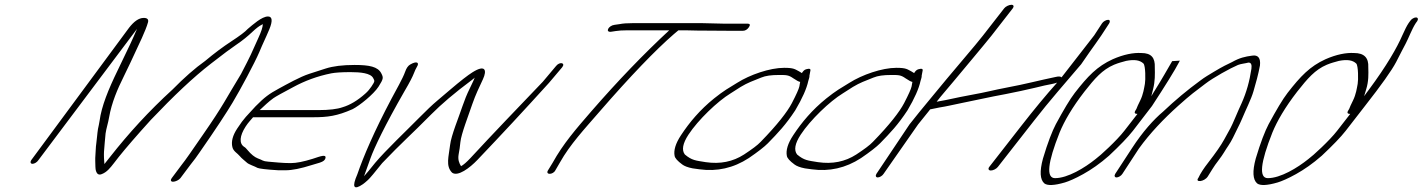

<svg xmlns="http://www.w3.org/2000/svg" viewBox="-20 -737 5957 804"><path d="M735.4 9 741.4 1 778.1 -48C791.9 -65 804.5 -82 815.9 -99C884.2 -197 929.8 -267 953.7 -307C987.3 -363 1045.7 -472 1065.9 -519C1081.1 -556 1091.4 -575 1108.1 -615C1122.4 -650 1120.2 -668 1102.2 -668C1076.2 -668 1038 -633 1017.6 -616C1006.7 -604 984.1 -587 948.9 -564C913.7 -541 877.4 -514 839.3 -482C795.7 -451 750.5 -411 702.3 -362C603.5 -272 518.1 -178 441.8 -81L417.2 -50C415.8 -62 414.6 -88 415.5 -102C418.3 -129 418.7 -150 422.1 -178C424.9 -199 433.2 -223 436.7 -245C447.6 -308 472.5 -365 497.9 -416C519.7 -461 535 -493 542.6 -510C559.7 -547 590.3 -609 599.6 -643C603.1 -655 597.6 -662 582 -662C560.4 -662 540.2 -646 520.6 -621L110.5 -66C105.6 -58 108.1 -51 116.1 -51C124.1 -51 135.6 -58 140.5 -66L553.7 -616C531.9 -565 526 -553 473 -443C433.5 -362 405.1 -292 397 -231C395.1 -219 392.7 -208 390.3 -197C386.9 -176 386.1 -156 383.2 -136C380.4 -118 381.4 -106 379.6 -88C378 -71 379.3 -55 379.5 -39C379.5 -29 382.3 2 406.2 -8C427.2 -16 441 -33 457.2 -54L478.2 -81C507.1 -117 551 -168 611.7 -235C706.8 -335 788.9 -413 864 -471C915.2 -511 949.2 -536 967.1 -548C996.9 -568 1019.3 -587 1036.2 -603C1053.1 -619 1065.5 -628 1073.5 -632C1077.5 -634 1079 -635 1080.5 -636C1080.6 -624 1074.2 -605 1061.4 -577C1029.9 -507 1032.9 -511 989.2 -427C923.8 -320 917.3 -299 829.2 -172C783 -105 754.8 -64 741.6 -48L705 1L699 9C693 17 694.9 24 704.6 24C714.3 24 729.4 17 735.4 9Z M1067.5 -276C1087 -294 1104.2 -311 1125.1 -326C1135.2 -333 1162.1 -348 1207.5 -372C1255.2 -398 1307.8 -418 1367.7 -430C1383.9 -433 1410.3 -435 1447.5 -435C1489 -435 1532.1 -431 1542.7 -410C1549.3 -397 1550.8 -398 1535 -374C1528.1 -364 1520.1 -354 1509.7 -345C1477.4 -316 1445.1 -297 1414.6 -288C1391.9 -280 1358.3 -276 1313.9 -276ZM1039.7 -246H1290.2C1351.4 -246 1391.5 -251 1456.7 -280C1486.1 -295 1544.2 -342 1565 -374C1586.7 -408 1585.7 -412 1576.6 -430C1562.4 -458 1525.8 -465 1464.8 -465C1414.8 -465 1374.7 -460 1343.6 -450C1321.4 -443 1297.5 -435 1275.4 -428C1235.3 -415 1182.7 -385 1147.5 -366C1106.9 -344 1087.8 -330 1050.3 -292C1015.1 -253 1002.7 -244 973.5 -199C954.3 -170 947.5 -144 953.1 -121C957.3 -103 973.8 -96 984.4 -83C992.5 -73 1003 -66 1012.6 -57C1021.2 -48 1046.7 -41 1058.3 -34C1064.8 -31 1093.6 -27 1145.8 -24H1175.8C1203.4 -24 1238.7 -31 1286 -46L1319.5 -56C1334.5 -61 1341.6 -67 1343.3 -76C1345 -91 1325.2 -84 1289.4 -72C1251.1 -60 1221.1 -54 1197.1 -54C1161.1 -54 1129.9 -58 1103.5 -60C1078.2 -62 1081.8 -66 1059 -74C1046.4 -79 1031.9 -90 1016.2 -109C1011.7 -114 1008.1 -119 1002.6 -122C980.5 -136 983.3 -168 1008.5 -207C1020.8 -226 1029.3 -233 1039.7 -246Z M1698 -467C1689 -462 1681.9 -452 1676.7 -437C1666.1 -407 1637.8 -359 1619.5 -324C1546.9 -187 1501.7 -81 1476.3 -7C1452.7 47 1460.8 61 1500.1 34C1504.6 31 1511.5 25 1520.5 17C1529.4 9 1549.2 -15 1580.4 -54C1661.4 -139 1701.8 -173 1785.7 -258C1827.3 -300 1883.3 -348 1956 -402C1962 -406 1965.5 -410 1967.9 -412C1966.1 -407 1959.7 -392 1947.3 -367C1934.9 -342 1925 -317 1916.8 -293C1901.6 -247 1869.3 -170 1864.8 -130C1859.3 -82 1845.2 -42 1873.1 -14C1897.2 4 1947.3 -34 1978.8 -67C2086.4 -180 2165.4 -265 2278.9 -390L2333.9 -455C2349.2 -474 2324.2 -480 2308.8 -461L2253.3 -395C2149 -286 2043.2 -176 1949.9 -75C1933.9 -58 1921.4 -47 1910.6 -41C1902.7 -54 1896.6 -68 1900.6 -91C1903.4 -106 1906.3 -123 1907.9 -142C1911.2 -176 1942.3 -255 1958.1 -302C1972.1 -342 1985.1 -368 2002.2 -405C2020.4 -444 2011.8 -468 1958.1 -434C1939 -422 1908 -398 1864.6 -361L1811.6 -316C1790.1 -298 1765.1 -274 1735.4 -244C1681.3 -189 1597.4 -110 1550.9 -55C1529.6 -28 1513.3 -9 1504.4 1C1505.8 -4 1515.1 -29 1531.3 -74C1547.5 -119 1591.7 -212 1673.8 -355C1696.3 -393 1708.6 -418 1712.7 -429C1716.8 -440 1721.6 -450 1725.7 -457C1737.5 -475 1725.5 -483 1698 -467Z M3044.6 -608H3090.6C3100.6 -608 3109.1 -613 3116 -623C3122.9 -633 3120.4 -638 3110.4 -638H3064.4H3007.4L2923.6 -640H2842H2627.2C2606.8 -640 2589.5 -639 2574.5 -636L2553.5 -633C2527.7 -630 2513 -601 2538.8 -604L2558.5 -607C2570.5 -609 2586.7 -610 2604.7 -610H2782.3C2676.4 -512 2567.6 -399 2455.4 -270C2391.4 -196 2338.8 -136 2293.9 -55L2273.7 -22C2264.8 -4 2296.3 -5 2305.7 -24L2324.9 -57C2366.9 -132 2427.8 -197 2488.4 -267C2620.2 -419 2725.5 -528 2801.7 -594L2820.7 -610C2845.9 -610 2871.1 -610 2899.3 -609Z M3330.7 -394C3329.7 -392 3329.8 -386 3327.3 -375C3324.9 -364 3314.6 -341 3295.9 -305C3277.1 -269 3235.5 -215 3165.3 -143C3152.2 -129 3129 -112 3095.6 -90C3049.1 -60 2995.8 -49 2935.1 -58C2892.6 -65 2877.6 -65 2847.9 -90C2833.8 -108 2838.6 -136 2862.8 -173C2903.4 -235 2985 -313 3039.3 -346C3052.4 -354 3066.1 -363 3081.6 -373C3111.5 -391 3132.4 -398 3167.1 -412C3186.2 -420 3209.6 -423 3242 -423C3274 -423 3282 -423 3302.1 -409C3315.7 -400 3324.2 -395 3330.7 -394ZM3337.9 -431C3334.9 -433 3330.9 -435 3326.4 -438C3308.8 -447 3304.8 -453 3263.8 -453C3203.3 -453 3120.2 -424 3066.5 -390L3021.1 -362C3007.4 -353 2988.9 -340 2970.5 -325C2911 -277 2867.4 -225 2831.8 -171C2808.6 -136 2800.3 -107 2805 -84C2806.6 -75 2816.7 -63 2837.3 -48C2845.3 -42 2859.4 -36 2880.4 -32L2909.4 -28C2982.2 -18 3051.1 -33 3115.5 -75C3153.7 -101 3180.5 -122 3195.4 -137C3238.2 -181 3270 -214 3310.1 -275C3339.7 -325 3357.9 -366 3364.7 -398C3366.6 -406 3370.5 -414 3369.5 -420L3373.3 -440C3375.8 -449 3369.8 -451 3355.8 -447C3348.8 -445 3343.3 -440 3337.9 -431Z M3800.7 -394C3799.7 -392 3799.8 -386 3797.3 -375C3794.9 -364 3784.6 -341 3765.9 -305C3747.1 -269 3705.5 -215 3635.3 -143C3622.2 -129 3599 -112 3565.6 -90C3519.1 -60 3465.8 -49 3405.1 -58C3362.6 -65 3347.6 -65 3317.9 -90C3303.8 -108 3308.6 -136 3332.8 -173C3373.4 -235 3455 -313 3509.3 -346C3522.4 -354 3536.1 -363 3551.6 -373C3581.5 -391 3602.4 -398 3637.1 -412C3656.2 -420 3679.6 -423 3712 -423C3744 -423 3752 -423 3772.1 -409C3785.7 -400 3794.2 -395 3800.7 -394ZM3807.9 -431C3804.9 -433 3800.9 -435 3796.4 -438C3778.8 -447 3774.8 -453 3733.8 -453C3673.3 -453 3590.2 -424 3536.5 -390L3491.1 -362C3477.4 -353 3458.9 -340 3440.5 -325C3381 -277 3337.4 -225 3301.8 -171C3278.6 -136 3270.3 -107 3275 -84C3276.6 -75 3286.7 -63 3307.3 -48C3315.3 -42 3329.4 -36 3350.4 -32L3379.4 -28C3452.2 -18 3521.1 -33 3585.5 -75C3623.7 -101 3650.5 -122 3665.4 -137C3708.2 -181 3740 -214 3780.1 -275C3809.7 -325 3827.9 -366 3834.7 -398C3836.6 -406 3840.5 -414 3839.5 -420L3843.3 -440C3845.8 -449 3839.8 -451 3825.8 -447C3818.8 -445 3813.3 -440 3807.9 -431Z M4184.9 -702 4095.3 -587C4065.1 -548 3978.4 -448 3944 -406C3890.5 -340 3846.6 -290 3788.5 -216L3650 -9C3645.1 -1 3647.6 6 3655.6 6C3663.6 6 3675.1 -1 3680 -9L3824.5 -216C3838.1 -233 3852.3 -251 3869.6 -272L3874.9 -279L3914.4 -287C3946.2 -292 3964.7 -297 4004.3 -305C4074.9 -319 4119.8 -330 4191.1 -343C4238.4 -352 4272 -360 4312.1 -369L4354 -379C4372 -383 4392.9 -386 4406.7 -391C4360.9 -340 4310.5 -279 4255.9 -209L4122.5 -38C4116.5 -30 4119.6 -23 4129.2 -23C4138.8 -23 4152.5 -30 4158.5 -38L4310.3 -232C4371.4 -311 4448 -398 4507.4 -468L4542 -518C4558.8 -542 4576.7 -566 4592 -589L4624.6 -639C4629.6 -647 4628 -654 4620 -654C4612 -654 4599.6 -647 4594.6 -639L4562 -589L4427.5 -416L4424.5 -413C4422 -417 4414.2 -418 4401.7 -415C4333.4 -401 4270.5 -384 4199.3 -371C4135.8 -359 4116 -352 4043.6 -339C3977.7 -327 3955.5 -320 3902.2 -311C3923.6 -339 3943.2 -360 3972.8 -396C4002.5 -432 4102.8 -551 4131.3 -587L4220.9 -702C4226.8 -710 4225 -717 4215.4 -717C4205.8 -717 4190.8 -710 4184.9 -702Z M4888.5 -481C4868.2 -446 4845 -405 4816.9 -360C4810.5 -349 4804 -340 4801.1 -334C4802.5 -339 4804.5 -349 4808.4 -363C4817.1 -397 4816.4 -426 4815.7 -455C4817.4 -495 4801.2 -515 4759.4 -515C4725.8 -517 4685 -509 4639.6 -489C4573.9 -459 4535.2 -418 4480.7 -348C4459.9 -321 4433.9 -277 4401.4 -217C4386.1 -188 4367.4 -140 4347.4 -73C4332.8 -19 4335.1 15 4353.2 31C4366.3 41 4394.8 40 4439.2 27C4455.6 22 4482.1 11 4516.1 -8C4550.2 -27 4586.5 -52 4624 -85C4669.8 -128 4703.7 -163 4723.9 -189L4803.9 -293C4860.7 -380 4899.3 -442 4917.5 -477L4920.5 -483ZM4743.1 -260 4687.9 -189C4657.1 -149 4586.2 -84 4567.8 -71C4521.9 -34 4451 9 4398 9C4360 9 4366.6 -55 4417.1 -182C4436.8 -230 4469.8 -287 4520.8 -353C4564.1 -408 4595.6 -445 4645.2 -466C4667.3 -475 4675.1 -476 4695.5 -482C4730.8 -489 4753.6 -485 4768.2 -471C4777.2 -462 4777.2 -401 4774.3 -386C4770.9 -368 4767.5 -342 4754.6 -316C4745.7 -299 4741.6 -288 4738.7 -281L4732.8 -271C4729.8 -264 4732.3 -260 4743.1 -260Z M4680 -9 4749.2 -115C4795.4 -179 4852.5 -239 4913.8 -294C4969.7 -344 4983.4 -353 5026.9 -386C5060.3 -412 5133.1 -452 5164.1 -465C5176.6 -470 5193.1 -471 5208.1 -475C5219.1 -475 5222.6 -466 5220.3 -449C5212.6 -397 5199.5 -350 5179.3 -305C5171.5 -287 5161.6 -267 5153.3 -246C5131.8 -196 5135.9 -207 5106.4 -153C5092.8 -128 5070.3 -96 5040.1 -57C5020.5 -32 5006.9 -11 4998.1 8C4982.7 28 5022.8 25 5037.6 2C5049.5 -16 5063 -41 5081.4 -64C5092.7 -79 5100.4 -90 5105.1 -98C5118.1 -120 5130.6 -135 5142.9 -160C5156.2 -189 5169.5 -212 5180.8 -239C5196 -276 5219.2 -321 5229 -355C5239.2 -390 5248.9 -424 5256.1 -463C5259.4 -494 5248.3 -508 5223.3 -504C5193.4 -500 5170.9 -495 5139 -477C5114.4 -465 5097.7 -457 5088.1 -451C5079.2 -446 5071.4 -441 5062.5 -436C5041.6 -423 5026.1 -415 5004 -398C4953.4 -361 4901.5 -318 4849.8 -269C4811.7 -237 4765.2 -186 4719.2 -115L4650 -9C4645.1 -1 4647.6 6 4655.6 6C4663.6 6 4675.1 -1 4680 -9Z M5884.9 -649 5878.4 -640C5871 -629 5862.6 -612 5852.3 -589C5830.2 -538 5787 -462 5711.2 -360C5703.5 -349 5695.7 -340 5692.2 -334C5694 -339 5696.3 -349 5700.9 -363C5711.4 -397 5710.6 -426 5709.7 -455C5711.8 -495 5692.4 -515 5650.4 -515C5616.8 -517 5576 -509 5530.6 -489C5464.9 -459 5426.2 -418 5371.7 -348C5350.9 -321 5324.9 -277 5292.4 -217C5277.1 -188 5258.4 -140 5238.4 -73C5223.8 -19 5226.1 15 5244.2 31C5257.3 41 5285.8 40 5330.2 27C5346.6 22 5373.1 11 5407.1 -8C5441.2 -27 5477.5 -52 5515 -85C5560.8 -128 5594.7 -163 5614.9 -189L5695.6 -293C5763.8 -380 5807.9 -442 5826.2 -477C5844.4 -512 5857.2 -538 5865.6 -553C5879.4 -579 5891.6 -614 5908.4 -640L5914.9 -649C5919.8 -657 5917.3 -664 5909.3 -664C5901.3 -664 5889.8 -657 5884.9 -649ZM5634.1 -260 5578.9 -189C5548.1 -149 5477.2 -84 5458.8 -71C5412.9 -34 5342 9 5289 9C5251 9 5257.6 -55 5308.1 -182C5327.8 -230 5360.8 -287 5411.8 -353C5455.1 -408 5486.6 -445 5536.2 -466C5558.3 -475 5566.1 -476 5586.5 -482C5621.8 -489 5644.6 -485 5659.2 -471C5668.2 -462 5668.2 -401 5665.3 -386C5661.9 -368 5658.5 -342 5645.6 -316C5636.7 -299 5632.6 -288 5629.7 -281L5623.8 -271C5620.8 -264 5623.3 -260 5634.1 -260Z"/></svg>

Font: MewTooHand
Style: UltimateItaWide
Weight: 400
Designer: Mew Too, Robert Jablonski
Version: Version 0.77